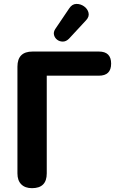

<svg xmlns="http://www.w3.org/2000/svg" viewBox="-20 -974 608 1002"><path d="M147 8Q111 8 91 -12Q71 -32 71 -69V-626Q71 -705 150 -705H496Q560 -705 560 -642Q560 -579 496 -579H224V-69Q224 8 147 8ZM340 -772Q325 -757 308 -757Q291 -757 278.5 -766.5Q266 -776 262 -791Q258 -806 268 -822L341 -930Q356 -953 378 -953.5Q400 -954 418.5 -941Q437 -928 442 -907.5Q447 -887 429 -868Z"/></svg>

Font: Chiron GoRound TC
Style: Bold
Weight: 700
Designer: Ryoko NISHIZUKA 西塚涼子 (kana, bopomofo & ideographs); Paul D. Hunt (Latin, Greek & Cyrillic); Sandoll Communications 산돌커뮤니
Foundry: Adobe
Version: Version 1.000;hotconv 1.1.1;makeotfexe 2.6.0